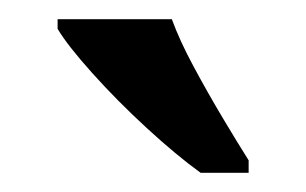

<svg xmlns="http://www.w3.org/2000/svg" viewBox="-20 -786 319 200"><path d="M189 -606Q164 -624 133 -652.5Q102 -681 76 -710Q50 -739 40 -756V-766H159Q167 -744 181.5 -717Q196 -690 211.5 -664Q227 -638 239 -619V-606Z"/></svg>

Font: Noto Serif Georgian ExtraCondensed SemiBold
Style: Regular
Weight: 600
Width: 2
Designer: Monotype Design Team, Akaki Razmadze
Foundry: Google LLC
Version: Version 2.003; ttfautohint (v1.8.4.7-5d5b)